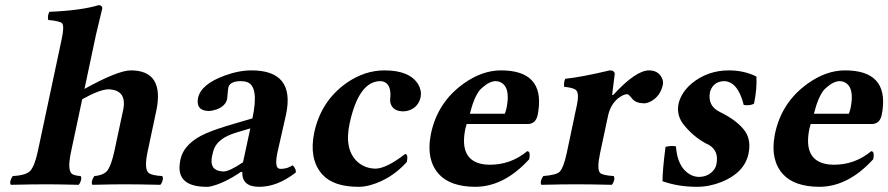

<svg xmlns="http://www.w3.org/2000/svg" viewBox="-20 -718 3461 748"><path d="M555.2 -127.9Q540.5 -59.1 559.6 -43.9Q572.8 -34.2 611.8 -32.2Q618.7 -23.9 609.4 -4.4Q606.9 0 604.5 2Q518.6 0 462.9 0Q423.3 0 340.3 2Q333.5 -6.3 343.3 -25.4Q345.7 -29.8 347.7 -32.2Q385.7 -35.2 400.4 -56.2Q414.1 -77.6 425.3 -127.9L460.9 -294.9Q473.1 -368.2 401.9 -370.1Q368.2 -369.1 300.3 -331.5L256.8 -127Q241.2 -54.2 261.2 -40Q271.5 -33.7 293.9 -32.2Q300.8 -23.9 291 -4.4Q288.6 0 286.6 2Q200.2 0 165 0Q106.4 0 22.5 2Q15.6 -6.3 25.4 -25.4Q27.8 -29.8 29.8 -32.2Q82 -34.7 98.6 -53.2Q115.2 -72.8 127 -127L220.2 -564.9Q231.4 -616.7 221.7 -627.4Q212.4 -636.2 168 -640.1Q164.1 -654.3 171.9 -671.9Q296.9 -677.2 365.2 -698.2Q379.4 -696.3 378.4 -685.1Q377.9 -683.1 354 -583L309.1 -371.6Q439 -443.4 489.3 -443.8Q621.6 -443.8 588.9 -286.1Q588.4 -284.7 588.4 -284.2Z M924.3 -48.3 918 -47.9Q851.6 -2.9 799.8 8.3Q791 10.3 785.6 9.8Q678.7 9.8 679.2 -65.9Q679.7 -80.1 682.6 -95.2Q696.3 -160.2 781.2 -197.8Q818.4 -214.4 891.6 -235.8L963.4 -256.8Q990.2 -382.3 941.9 -398.4Q932.1 -401.9 917 -401.9Q877.9 -401.4 870.1 -379.4Q868.2 -373.5 865.7 -339.8Q865.2 -335 864.7 -332Q858.9 -304.7 823.2 -291.5Q807.6 -286.1 792.5 -285.6Q742.2 -287.1 751.5 -336.4Q762.7 -389.2 853.5 -422.9Q909.7 -443.8 960 -443.8Q1129.9 -443.8 1094.7 -273.4Q1094.2 -271.5 1094.2 -271L1061.5 -127Q1048.8 -68.4 1065.9 -61.5Q1070.3 -60.1 1075.2 -60.1Q1099.6 -60.5 1120.6 -74.2Q1134.8 -58.1 1132.3 -45.9Q1060.5 9.8 989.7 9.8Q923.8 9.8 923.8 -44.9Q924.3 -46.9 924.3 -48.3ZM955.1 -217.8 899.4 -201.2Q830.1 -180.2 813.5 -137.2Q809.6 -126.5 806.2 -109.9Q794.9 -56.2 841.3 -50.8Q846.2 -50.3 851.1 -49.8Q875 -50.8 926.8 -85.9Z M1564.9 -86.9Q1504.4 -20 1423.8 2.9Q1398.4 9.8 1377.4 9.8Q1280.8 9.8 1237.3 -36.6Q1234.4 -39.6 1232.4 -42Q1183.6 -101.1 1204.1 -201.2Q1230.5 -324.2 1329.6 -394.5Q1400.4 -443.8 1478 -443.8Q1576.2 -443.8 1609.4 -389.2Q1623.5 -364.7 1618.7 -339.8Q1610.8 -302.2 1575.2 -288.6Q1563.5 -284.2 1551.8 -284.2Q1513.2 -284.2 1502.4 -312.5Q1499 -321.8 1500 -331.1Q1506.8 -389.6 1472.7 -400.4Q1466.3 -401.9 1460 -401.9Q1377 -399.9 1341.8 -235.8Q1320.3 -133.8 1374.5 -85.9Q1403.3 -61.5 1443.4 -61Q1485.8 -62 1558.6 -118.2Q1570.8 -116.7 1564.9 -86.9Z M1810.5 -274.9H1946.3Q1948.7 -277.8 1953.1 -295.9Q1970.7 -379.4 1928.2 -398.4Q1919.9 -401.9 1911.6 -401.9Q1887.2 -401.9 1858.9 -376.5Q1854 -371.6 1850.1 -368.2Q1826.7 -339.8 1810.5 -274.9ZM2033.7 -128.9Q2046.9 -128.9 2042.5 -102.1Q2042 -99.6 2042 -98.1Q1944.3 9.3 1832 9.8Q1733.9 9.3 1689.5 -40Q1640.1 -95.2 1657.7 -190.4Q1658.7 -194.8 1659.2 -198.2Q1685.1 -320.3 1786.6 -392.6Q1858.4 -443.8 1931.6 -443.8Q2099.6 -443.8 2077.6 -287.6Q2076.2 -276.4 2073.7 -266.1Q2065.4 -236.3 2038.1 -234.9H1797.9Q1797.4 -232.4 1796.4 -228.5Q1794.4 -222.2 1793.5 -219.2Q1765.6 -88.4 1870.6 -77.1Q1879.4 -76.2 1889.2 -76.2Q1971.2 -76.7 2033.7 -128.9Z M2349.1 -268.1 2317.9 -122.1Q2304.2 -57.1 2318.4 -43.9Q2329.1 -34.7 2370.6 -32.2Q2377.4 -23.9 2368.2 -4.4Q2365.7 0 2363.8 2Q2277.8 0 2227.1 0Q2173.3 0 2089.4 2Q2082.5 -6.3 2092.3 -25.4Q2094.7 -29.8 2096.7 -32.2Q2146 -36.1 2159.7 -48.3Q2175.8 -64.5 2188 -122.1L2227.5 -309.1Q2237.8 -357.4 2222.2 -368.7Q2210.4 -376.5 2177.7 -379.9Q2175.8 -397.5 2182.1 -411.1Q2242.2 -417 2355.5 -443.8Q2374 -443.8 2375 -429.7Q2375 -427.7 2374.5 -426.8Q2374.5 -425.8 2364.7 -348.1H2369.1Q2456.5 -443.4 2508.3 -443.8Q2543.9 -443.8 2558.6 -414.6Q2564.9 -400.9 2562.5 -388.2Q2552.7 -342.8 2515.1 -322.8Q2501.5 -315.9 2489.7 -315.4Q2458 -315.9 2444.3 -332Q2430.7 -348.6 2426.8 -350.1Q2423.8 -351.1 2422.4 -351.1Q2407.2 -350.1 2386.7 -334Q2358.4 -309.6 2349.1 -268.1Z M2572.8 -146Q2596.2 -151.4 2613.3 -147.9Q2619.1 -66.9 2667.5 -38.6Q2684.1 -29.3 2701.7 -28.8Q2740.2 -28.8 2761.7 -57.1Q2769 -67.4 2771 -78.1Q2781.7 -129.4 2742.2 -153.3Q2739.3 -155.3 2736.8 -155.8Q2688.5 -179.7 2649.9 -224.6Q2643.1 -232.4 2638.7 -238.8Q2615.2 -273.4 2623.5 -314Q2633.8 -357.4 2673.8 -392.1Q2736.3 -443.8 2819.8 -443.8Q2876.5 -443.8 2923.8 -421.4Q2925.8 -420.4 2926.8 -419.9Q2929.7 -373 2917.5 -314Q2901.4 -305.2 2877.4 -309.1Q2855.5 -397.9 2803.2 -401.9Q2766.1 -401.9 2750.5 -371.6Q2747.6 -365.2 2746.1 -359.9Q2735.8 -305.7 2783.7 -282.2Q2854 -248 2883.8 -205.1Q2906.7 -169.9 2896 -119.1Q2880.4 -45.4 2791.5 -9.3Q2743.7 9.8 2695.3 9.8Q2623.5 9.8 2563.5 -11.2Q2562 -11.7 2561 -12.2Q2561 -55.2 2572.8 -146Z M3150.9 -274.9H3286.6Q3289.1 -277.8 3293.5 -295.9Q3311 -379.4 3268.6 -398.4Q3260.3 -401.9 3252 -401.9Q3227.5 -401.9 3199.2 -376.5Q3194.3 -371.6 3190.4 -368.2Q3167 -339.8 3150.9 -274.9ZM3374 -128.9Q3387.2 -128.9 3382.8 -102.1Q3382.3 -99.6 3382.3 -98.1Q3284.7 9.3 3172.4 9.8Q3074.2 9.3 3029.8 -40Q2980.5 -95.2 2998 -190.4Q2999 -194.8 2999.5 -198.2Q3025.4 -320.3 3127 -392.6Q3198.7 -443.8 3272 -443.8Q3439.9 -443.8 3418 -287.6Q3416.5 -276.4 3414.1 -266.1Q3405.8 -236.3 3378.4 -234.9H3138.2Q3137.7 -232.4 3136.7 -228.5Q3134.8 -222.2 3133.8 -219.2Q3106 -88.4 3210.9 -77.1Q3219.7 -76.2 3229.5 -76.2Q3311.5 -76.7 3374 -128.9Z"/></svg>

Font: Linux Libertine Slanted O
Style: Bold Slanted
Weight: 700
Designer: Philipp H. Poll
Foundry: Philipp H. Poll
Version: Version 5.0.0